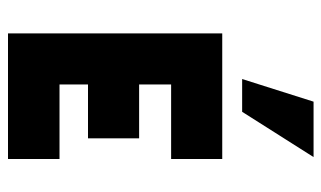

<svg xmlns="http://www.w3.org/2000/svg" viewBox="-186 -638 823 492"><g transform="rotate(90 226.0 -391.5)"><path d="M65 0V-549H387V-418H196V-336H334V-205H196V-132H387V0ZM266 -600H182L240 -783H382Z"/></g></svg>

Font: PostBus
Style: Regular
Weight: 400
Designer: Peter Wiegel
Version: Version 1.001